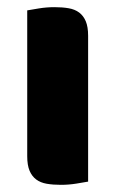

<svg xmlns="http://www.w3.org/2000/svg" viewBox="-20 -508 322 536"><path d="M226 -1Q215 1 193.5 4.5Q172 8 150 8Q128 8 110.5 5Q93 2 81 -7Q69 -16 62.5 -31.5Q56 -47 56 -72V-479Q67 -481 88.5 -484.5Q110 -488 132 -488Q154 -488 171.5 -485Q189 -482 201 -473Q213 -464 219.5 -448.5Q226 -433 226 -408Z"/></svg>

Font: Baloo Thambi
Style: Regular
Weight: 400
Designer: Aadarsh Rajan and Ek Type
Foundry: Ek Type
Version: Version 1.100;PS 1.000;hotconv 1.0.88;makeotf.lib2.5.647800;